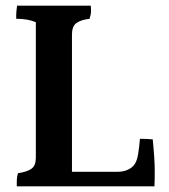

<svg xmlns="http://www.w3.org/2000/svg" viewBox="-20 -702 594 675"><path d="M233 -98H391Q428 -98 448 -118Q461 -131 465.5 -159.5Q470 -188 472 -214Q499 -214 517 -212Q524 -141 524 -102.5Q524 -64 523 -47H39Q39 -54 39 -66Q39 -78 43 -93Q76 -98 91 -109Q106 -120 106 -148V-624Q78 -636 37 -636Q37 -640 37 -650Q37 -660 40 -682H299Q300 -675 300 -663.5Q300 -652 295 -636Q263 -632 248 -620.5Q233 -609 233 -581Z"/></svg>

Font: Halant Semibold
Style: Regular
Weight: 600
Version: Version 1.100;PS 1.0;hotconv 1.0.78;makeotf.lib2.5.61930; tt